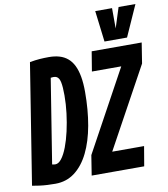

<svg xmlns="http://www.w3.org/2000/svg" viewBox="-114 -1005 960 1098"><g transform="rotate(-10 365.5 -456.5)"><path d="M118.8 10Q95.2 10 72 8.8Q48.8 7.6 27 4.7Q5.2 1.8 -15.6 -2L95.6 -700.4Q127.4 -706.2 153.3 -708.1Q179.2 -710 206.6 -710Q240.6 -710 267.8 -702Q295 -694 315.5 -676.7Q336 -659.4 349.4 -632.1Q362.8 -604.8 369.6 -566.6Q376.4 -528.4 376.4 -478Q376.4 -373.2 360.4 -284.2Q344.4 -195.2 312.1 -129.4Q279.8 -63.6 231.3 -26.8Q182.8 10 118.8 10ZM137.6 -99.4Q156.2 -99.4 173.9 -122.4Q191.6 -145.4 206.6 -184.7Q221.6 -224 232.8 -273.4Q244 -322.8 250.5 -375.8Q257 -428.8 257 -478.8Q257 -504.4 255.6 -523.3Q254.2 -542.2 251.4 -555.5Q248.6 -568.8 243.6 -577.1Q238.6 -585.4 231.2 -589.2Q223.8 -593 214 -593Q211.4 -593 209 -592.8Q206.6 -592.6 203.7 -592.3Q200.8 -592 197 -591.6L118.8 -102Q121.6 -101.4 124.6 -100.9Q127.6 -100.4 131 -99.9Q134.4 -99.4 137.6 -99.4ZM330.5 0 348.9 -115.8 605.5 -585.8H435.1L453.9 -700H744.3L725.5 -581L469.9 -114.2H654.9L635.5 0ZM747.3 -922.8 666.7 -742.3H535.8L513.8 -922.8H611.4L611.8 -804.9L649.4 -922.8Z"/></g></svg>

Font: Georama ExtraCondensed Thin
Style: Italic
Weight: 100
Width: 2
Italic angle: -9°
Designer: Jean-Baptiste Levee
Foundry: Production Type
Version: Version 1.001